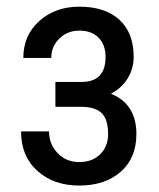

<svg xmlns="http://www.w3.org/2000/svg" viewBox="-20 -558 486 587"><path d="M388.7 -384.3C388.7 -433.1 374.1 -470.9 345 -497.6C315.8 -524.3 275.1 -537.6 222.7 -537.6C173.5 -537.6 132.6 -522.9 100.1 -493.7C67.5 -464.4 51.3 -426.8 51.3 -380.9H136.7C136.7 -404 144.9 -423.7 161.4 -439.9C177.8 -456.2 198.2 -464.4 222.7 -464.4C247.7 -464.4 267.3 -457.1 281.5 -442.6C295.7 -428.1 302.7 -408.5 302.7 -383.8C302.7 -334.6 279.9 -309.2 234.4 -307.6H149.4V-231.4H228.5C256.8 -231.4 277.6 -225 290.8 -212.2C304 -199.3 310.5 -178.1 310.5 -148.4C310.5 -123 302.5 -102.4 286.4 -86.4C270.3 -70.5 248.9 -62.5 222.2 -62.5C195.8 -62.5 173.8 -71.6 156.2 -89.8C138.7 -108.1 129.9 -130.2 129.9 -156.2H44.4C44.4 -105.5 61.1 -65.2 94.5 -35.4C127.8 -5.6 170.4 9.3 222.2 9.3C274.6 9.3 316.8 -4.7 348.9 -32.7C380.9 -60.7 397 -99.3 397 -148.4C397 -209.3 371.1 -250.3 319.3 -271.5C341.5 -283.2 358.6 -299 370.6 -318.8C382.6 -338.7 388.7 -360.5 388.7 -384.3Z"/></svg>

Font: Roboto Condensed
Style: Regular
Weight: 400
Designer: Google
Version: Version 2.134; 2016